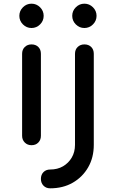

<svg xmlns="http://www.w3.org/2000/svg" viewBox="-20 -788 629 1042"><path d="M151 0Q129 0 114.5 -14.5Q100 -29 100 -51V-496Q100 -519 114.5 -533Q129 -547 151 -547Q174 -547 188 -533Q202 -519 202 -496V-51Q202 -29 188 -14.5Q174 0 151 0ZM151 -636Q124 -636 104.5 -655.5Q85 -675 85 -702Q85 -729 104.5 -748.5Q124 -768 151 -768Q178 -768 197.5 -748.5Q217 -729 217 -702Q217 -675 197.5 -655.5Q178 -636 151 -636ZM252 234Q230 234 216 219.5Q202 205 202 183Q202 160 216 146Q230 132 252 132Q292 132 322 114.5Q352 97 369.5 67Q387 37 387 -2V-496Q387 -519 401.5 -533Q416 -547 438 -547Q461 -547 475 -533Q489 -519 489 -496V-2Q489 67 458.5 120Q428 173 375 203.5Q322 234 252 234ZM438 -636Q411 -636 391.5 -655.5Q372 -675 372 -702Q372 -729 391.5 -748.5Q411 -768 438 -768Q465 -768 484.5 -748.5Q504 -729 504 -702Q504 -675 484.5 -655.5Q465 -636 438 -636Z"/></svg>

Font: Comfortaa
Style: Bold
Weight: 700
Designer: Johan Aakerlund
Foundry: Johan Aakerlund
Version: Version 3.104; ttfautohint (v1.8.1.43-b0c9)